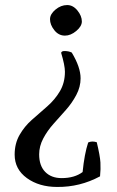

<svg xmlns="http://www.w3.org/2000/svg" viewBox="-20 -550 463 760"><path d="M304 -465Q304 -446 282 -427.5Q260 -409 237 -409Q212 -409 195 -430.5Q178 -452 178 -474Q178 -494 199.5 -512Q221 -530 246 -530Q269 -530 286.5 -508.5Q304 -487 304 -465ZM235 -348Q252 -348 264 -342Q299 -284 299 -240Q299 -206 282 -174Q265 -142 241 -115Q217 -88 192 -60Q167 -32 151 -1.5Q135 29 135 61Q135 106 159 130.5Q183 155 224 155Q275 155 307 131Q314 60 329 14Q344 7 363 13Q376 67 377.5 93Q379 119 376 148Q296 191 206 190Q135 190 86.5 155Q38 120 38 62Q38 18 57.5 -16Q77 -50 106 -75.5Q135 -101 166.5 -128.5Q198 -156 217.5 -189.5Q237 -223 237 -266Q237 -291 222 -341Q224 -348 235 -348Z"/></svg>

Font: Alike
Style: Regular
Weight: 400
Designer: Cyreal (www.cyreal.org)
Foundry: Cyreal (www.cyreal.org)
Version: Version 1.212